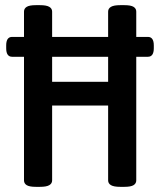

<svg xmlns="http://www.w3.org/2000/svg" viewBox="-20 -722 621 744"><path d="M119 2Q94 2 83.5 -4.5Q73 -11 73 -23V-677Q73 -689 83.5 -695.5Q94 -702 119 -702H135Q160 -702 171 -695.5Q182 -689 182 -677V-405H399V-677Q399 -689 410 -695.5Q421 -702 446 -702H462Q487 -702 497.5 -695.5Q508 -689 508 -677V-23Q508 -11 497.5 -4.5Q487 2 462 2H446Q421 2 410 -4.5Q399 -11 399 -23V-313H182V-23Q182 -11 171 -4.5Q160 2 135 2ZM27 -502Q4 -502 4 -535V-546Q4 -579 27 -579H553Q576 -579 576 -546V-535Q576 -502 553 -502Z"/></svg>

Font: Asap Condensed Medium
Style: Regular
Weight: 500
Width: 3
Designer: Pablo Cosgaya
Foundry: Omnibus-Type
Version: Version 3.001; ttfautohint (v1.8.4.7-5d5b)